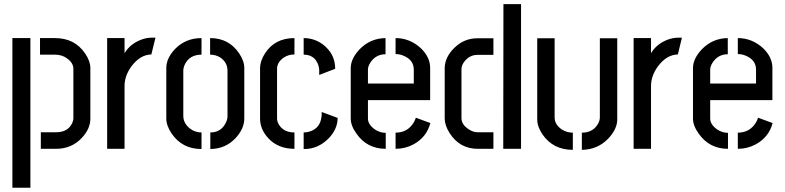

<svg xmlns="http://www.w3.org/2000/svg" viewBox="-20 -710 3745 916"><path d="M174.8 0V-79.1H248Q303.7 -79.1 324.2 -122.1Q330.1 -134.8 330.1 -146.5V-381.8Q330.1 -409.2 300.8 -430.7Q276.4 -449.2 242.2 -449.2H170.9V-528.3H242.2Q336.9 -528.3 386.7 -454.1Q411.1 -418 411.1 -384.8V-143.6Q411.1 -95.7 370.1 -51.8Q321.3 0 247.1 0ZM39.1 185.5V-528.3H125V185.5Z M491.2 0V-528.3H574.2V-456.1Q599.6 -499 650.4 -519.5Q677.7 -530.3 704.1 -530.3H721.7L702.1 -450.2Q648.4 -449.2 606.4 -392.6Q574.2 -347.7 574.2 -299.8V0Z M773.4 -144.5V-385.7Q773.4 -431.6 814.5 -475.6Q865.2 -528.3 941.4 -528.3V-449.2Q883.8 -449.2 861.3 -401.4Q854.5 -386.7 854.5 -372.1V-157.2Q854.5 -121.1 887.7 -95.7Q911.1 -78.1 941.4 -78.1V1Q848.6 1 797.9 -74.2Q773.4 -111.3 773.4 -144.5ZM983.4 1V-78.1Q1035.2 -78.1 1057.6 -125Q1065.4 -140.6 1065.4 -155.3V-372.1Q1065.4 -412.1 1031.2 -435.5Q1009.8 -449.2 982.4 -449.2V-528.3Q1072.3 -528.3 1121.1 -455.1Q1145.5 -418.9 1145.5 -385.7V-144.5Q1145.5 -96.7 1104.5 -51.8Q1056.6 0 983.4 1Z M1220.7 -144.5Q1220.7 -92.8 1260.7 -49.8Q1307.6 0 1384.8 0V-78.1Q1332 -78.1 1309.6 -117.2Q1301.8 -130.9 1301.8 -144.5V-381.8Q1301.8 -413.1 1334 -435.5Q1356.4 -450.2 1384.8 -450.2V-528.3Q1291 -528.3 1244.1 -455.1Q1220.7 -418.9 1220.7 -383.8ZM1428.7 -449.2Q1476.6 -449.2 1495.1 -408.2Q1502 -392.6 1502.9 -376V-352.5L1579.1 -381.8Q1579.1 -453.1 1520.5 -498Q1479.5 -528.3 1428.7 -528.3ZM1428.7 1Q1498 2 1549.8 -51.8Q1590.8 -95.7 1590.8 -147.5L1514.6 -175.8Q1514.6 -174.8 1514.6 -173.8Q1514.6 -172.9 1514.6 -169.9Q1514.6 -167 1514.6 -165Q1514.6 -163.1 1514.6 -160.6Q1514.6 -158.2 1514.6 -156.2L1513.7 -154.3Q1508.8 -99.6 1459 -83Q1444.3 -78.1 1428.7 -78.1Z M1653.3 -144.5V-386.7Q1654.3 -431.6 1696.3 -475.6Q1747.1 -527.3 1819.3 -528.3V-451.2Q1772.5 -451.2 1746.1 -410.2Q1735.4 -392.6 1735.4 -377.9V-311.5H1954.1V-377.9Q1954.1 -421.9 1909.2 -442.4Q1888.7 -452.1 1867.2 -452.1V-528.3Q1934.6 -528.3 1987.3 -480.5Q2031.2 -438.5 2032.2 -387.7V-232.4H1735.4V-144.5Q1735.4 -117.2 1766.6 -93.8Q1792 -76.2 1820.3 -76.2V0Q1731.4 0 1680.7 -72.3Q1653.3 -110.4 1653.3 -144.5ZM1867.2 0V-77.1Q1925.8 -77.1 1955.1 -127.9Q1960.9 -138.7 1963.9 -148.4L2033.2 -123Q2015.6 -55.7 1953.1 -21.5Q1913.1 0 1867.2 0Z M2101.6 -144.5V-385.7Q2102.5 -438.5 2149.4 -483.4Q2195.3 -527.3 2256.8 -527.3H2334V-448.2H2257.8Q2217.8 -448.2 2192.4 -412.1Q2181.6 -395.5 2181.6 -380.9V-146.5Q2181.6 -115.2 2216.8 -92.8Q2237.3 -79.1 2258.8 -79.1H2334V0H2259.8Q2172.9 0 2125 -75.2Q2101.6 -112.3 2101.6 -144.5ZM2380.9 0 2381.8 -690.4H2465.8V0Z M2543 -140.6V-527.3H2626V-150.4Q2626 -115.2 2661.1 -91.8Q2684.6 -77.1 2712.9 -77.1V4.9Q2619.1 4.9 2568.4 -68.4Q2543 -105.5 2543 -140.6ZM2755.9 4.9V-77.1Q2808.6 -77.1 2833 -119.1Q2841.8 -134.8 2841.8 -150.4V-527.3H2924.8V-140.6Q2924.8 -94.7 2882.8 -49.8Q2832 3.9 2755.9 4.9Z M3002.9 0V-528.3H3085.9V-456.1Q3111.3 -499 3162.1 -519.5Q3189.5 -530.3 3215.8 -530.3H3233.4L3213.9 -450.2Q3160.2 -449.2 3118.2 -392.6Q3085.9 -347.7 3085.9 -299.8V0Z M3286.1 -144.5V-386.7Q3287.1 -431.6 3329.1 -475.6Q3379.9 -527.3 3452.1 -528.3V-451.2Q3405.3 -451.2 3378.9 -410.2Q3368.2 -392.6 3368.2 -377.9V-311.5H3586.9V-377.9Q3586.9 -421.9 3542 -442.4Q3521.5 -452.1 3500 -452.1V-528.3Q3567.4 -528.3 3620.1 -480.5Q3664.1 -438.5 3665 -387.7V-232.4H3368.2V-144.5Q3368.2 -117.2 3399.4 -93.8Q3424.8 -76.2 3453.1 -76.2V0Q3364.3 0 3313.5 -72.3Q3286.1 -110.4 3286.1 -144.5ZM3500 0V-77.1Q3558.6 -77.1 3587.9 -127.9Q3593.8 -138.7 3596.7 -148.4L3666 -123Q3648.4 -55.7 3585.9 -21.5Q3545.9 0 3500 0Z"/></svg>

Font: Post No Bills Jaffna SemiBold
Style: Regular
Weight: 600
Designer: Kosala Senevirathne, Siva Puranthara, Lasantha Premarathna, Tharique Azeez
Foundry: Mooniak
Version: Version 1.220 ; ttfautohint (v1.6)